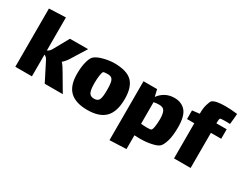

<svg xmlns="http://www.w3.org/2000/svg" viewBox="-91 -1099 2146 1713"><g transform="rotate(30 982.5 -243.0)"><path d="M530 0H344L249 -187Q235 -216 212 -224V0H41V-600L212 -607V-266Q236 -276 253 -307L338 -460L525 -461L428 -305Q405 -268 378 -246Q401 -221 430 -170Z M549 -222Q549 -289 561.5 -339.5Q574 -390 592 -410Q615 -436 676.5 -453Q738 -470 792 -470Q921 -470 976 -415Q1031 -360 1031 -239Q1031 -109 972 -48Q913 13 788 13Q668 13 608.5 -43.5Q549 -100 549 -222ZM854 -229Q854 -278 849 -304.5Q844 -331 830.5 -343.5Q817 -356 789 -356Q749 -356 743 -349Q735 -342 730 -305Q725 -268 725 -228Q725 -160 738.5 -132Q752 -104 791 -104Q830 -104 842 -131.5Q854 -159 854 -229Z M1569 -257Q1569 -169 1552 -113.5Q1535 -58 1513 -40Q1491 -22 1436.5 -11Q1382 0 1324 0Q1307 0 1267 -2V140L1096 147V-460H1236L1253 -389Q1279 -426 1319.5 -448Q1360 -470 1412 -470Q1484 -470 1526.5 -422.5Q1569 -375 1569 -257ZM1393 -239Q1393 -295 1379 -322Q1365 -349 1323 -349Q1293 -349 1267 -343V-121L1295 -118Q1308 -117 1332 -117Q1366 -117 1372 -122Q1383 -130 1388 -167.5Q1393 -205 1393 -239Z M1847 -469V-460H1953V-362H1847V0H1676V-362H1601V-451L1676 -460V-475Q1676 -519 1688 -559Q1700 -599 1710 -607Q1741 -633 1842 -633Q1897 -633 1965 -625Q1965 -613 1961.5 -577Q1958 -541 1955 -516L1912 -517Q1859 -517 1854 -512Q1847 -505 1847 -469Z"/></g></svg>

Font: Lalezar
Style: Regular
Weight: 400
Designer: Borna Izadpanah
Foundry: Borna Izadpanah
Version: Version 1.004